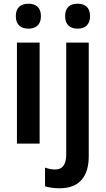

<svg xmlns="http://www.w3.org/2000/svg" viewBox="-20 -772 569 1032"><path d="M133 -752C93 -752 65 -733 65 -685C65 -638 93 -618 133 -618C172 -618 200 -638 200 -685C200 -733 172 -752 133 -752ZM330 -685C330 -638 358 -618 397 -618C436 -618 464 -638 464 -685C464 -733 436 -752 397 -752C357 -752 330 -733 330 -685ZM193 -543H71V0H193ZM300 240C409 240 457 174 457 67V-543H336V57C336 118 312 139 277 139C257 139 240 135 222 129V229C243 236 271 240 300 240Z"/></svg>

Font: Noto Sans Thai Looped SemiCondensed SemiBold
Style: Regular
Weight: 600
Width: 4
Designer: Sasikarn Vongin, Ben Mitchell
Foundry: The Fontpad Ltd
Version: Version 1.001